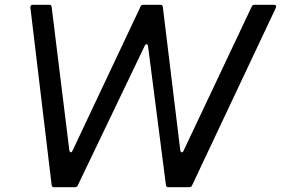

<svg xmlns="http://www.w3.org/2000/svg" viewBox="-20 -783 1175 803"><path d="M305 -7Q302 0 293 0H206Q197 0 196 -9L107 -752V-754Q107 -758 110 -760.5Q113 -763 117 -763H186Q195 -763 196 -754L270 -154Q272 -146 276 -146Q280 -146 283 -152L568 -756Q571 -763 580 -763H651Q660 -763 661 -754L734 -154Q736 -146 741 -146Q745 -146 747 -151L1033 -756Q1036 -763 1045 -763H1127Q1132 -763 1134 -759.5Q1136 -756 1134 -751L783 -7Q780 0 771 0H684Q675 0 674 -9L599 -591Q598 -598 593 -598Q589 -598 586 -593Z"/></svg>

Font: Open Sauce Two
Style: Italic
Weight: 400
Italic angle: -10°
Designer: Alfredo Marco Pradil
Foundry: Creative Sauce Fz LLC
Version: Version 1.477